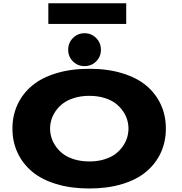

<svg xmlns="http://www.w3.org/2000/svg" viewBox="-20 -1118 1090 1150"><path d="M269.5 -1098.5H736V-974.5H269.5ZM388.5 -819.5Q388.5 -861.5 416.8 -890.2Q445 -919 486.5 -919Q527.5 -919 556 -890.2Q584.5 -861.5 584.5 -819.5Q584.5 -778.5 556 -750.2Q527.5 -722 486.5 -722Q445.5 -722 417 -750.2Q388.5 -778.5 388.5 -819.5ZM515 11Q404.5 11 316.8 -15.8Q229 -42.5 172 -90.5Q115 -138.5 84.8 -204Q54.5 -269.5 54.5 -348Q54.5 -426 84.8 -491.5Q115 -557 172 -604.8Q229 -652.5 316.8 -679.2Q404.5 -706 515 -706Q625 -706 712.5 -679.2Q800 -652.5 856.8 -604.8Q913.5 -557 943.5 -491.5Q973.5 -426 973.5 -348Q973.5 -269.5 943.5 -204Q913.5 -138.5 856.8 -90.5Q800 -42.5 712.5 -15.8Q625 11 515 11ZM749.5 -348Q749.5 -374 741.8 -400.5Q734 -427 716 -453Q698 -479 671.8 -499Q645.5 -519 605 -531.5Q564.5 -544 515 -544Q465.5 -544 425 -531.5Q384.5 -519 358 -499Q331.5 -479 313.5 -453Q295.5 -427 287.8 -400.5Q280 -374 280 -348Q280 -321.5 287.8 -295Q295.5 -268.5 313.5 -242.2Q331.5 -216 358 -196Q384.5 -176 425 -163.5Q465.5 -151 515 -151Q564.5 -151 605 -163.5Q645.5 -176 671.8 -196Q698 -216 716 -242.2Q734 -268.5 741.8 -295Q749.5 -321.5 749.5 -348Z"/></svg>

Font: League Mono Extended ExtraBold
Style: Regular
Weight: 800
Width: 9
Designer: Tyler Finck
Foundry: The League of Moveable Type / Tyler Finck
Version: Version 2.210